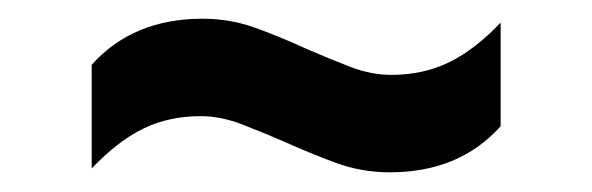

<svg xmlns="http://www.w3.org/2000/svg" viewBox="-20 -478 617 200"><path d="M386 -298.5Q356.5 -298.5 329.5 -308.5Q302.5 -318.5 277 -330Q254 -340 232 -348.5Q210 -357 189 -357Q155.5 -357 128.8 -343.8Q102 -330.5 75.5 -302.5V-410.5Q118.5 -458.5 191 -458.5Q220.5 -458.5 247.5 -448.5Q274.5 -438.5 299.5 -427Q322.5 -417 344.5 -408.5Q366.5 -400 387.5 -400Q421 -400 448 -413.2Q475 -426.5 501.5 -454.5V-346.5Q458.5 -298.5 386 -298.5Z"/></svg>

Font: Encode Sans Expanded SemiBold
Style: Regular
Weight: 600
Width: 7
Designer: Multiple Designers
Foundry: Impallari Type
Version: Version 3.000; ttfautohint (v1.8.3) -l 8 -r 50 -G 200 -x 14 